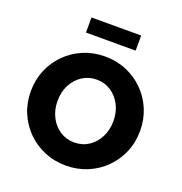

<svg xmlns="http://www.w3.org/2000/svg" viewBox="-159 -1047 1131 1195"><g transform="rotate(20 407.0 -449.5)"><path d="M407 11Q330.8 11 265 -16.5Q199.2 -44 149.6 -93.5Q100 -143 72.5 -208.5Q45 -274 45 -350Q45 -426 72.5 -491.5Q100 -557 149.6 -606.5Q199.2 -656 265 -683.5Q330.8 -711 407 -711Q483.2 -711 549 -683.5Q614.8 -656 664.4 -606.5Q714 -557 741.5 -491.5Q769 -426 769 -350Q769 -274 741.5 -208.5Q714 -143 664.4 -93.5Q614.8 -44 549 -16.5Q483.2 11 407 11ZM407 -142Q460 -142 501.5 -169Q543 -196 567.5 -243.5Q592 -291 592 -350Q592 -410 567.5 -457Q543 -504 501.5 -531Q460 -558 407.5 -558Q355 -558 313 -531Q271 -504 246.5 -457Q222 -410 222 -350.5Q222 -291 246.5 -243.5Q271 -196 312.9 -169Q354.8 -142 407 -142ZM243 -810V-910H572V-810Z"/></g></svg>

Font: Red Hat Text VF
Style: Regular
Weight: 400
Designer: Pentagram, MCKL
Foundry: Pentagram, MCKL
Version: Version 1.023